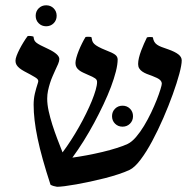

<svg xmlns="http://www.w3.org/2000/svg" viewBox="-20 -697 727 733"><path d="M350.6 -383.8Q350.6 -388.2 348.9 -391.6Q347.2 -395 343 -397.9Q338.9 -400.9 332.3 -404.1Q325.7 -407.2 315.4 -411.6Q305.7 -416 297.1 -419.9Q288.6 -423.8 282 -429Q275.4 -434.1 271.7 -440.7Q268.1 -447.3 268.1 -456.5Q268.1 -464.4 271.5 -476.8Q274.9 -489.3 280.5 -503.2Q286.1 -517.1 293 -531Q299.8 -544.9 306.6 -555.7Q309.6 -556.6 317.4 -556.6Q321.3 -556.6 324.5 -556.2Q327.6 -555.7 329.1 -555.2Q330.6 -546.9 332.3 -541Q334 -535.2 339.6 -529.5Q345.2 -523.9 356 -518.1Q366.7 -512.2 386.2 -504.4Q408.2 -496.1 418.5 -489Q428.7 -481.9 429.2 -470.7Q429.2 -451.2 422.4 -424.1Q415.5 -397 403.6 -365.2Q391.6 -333.5 375 -298.3Q358.4 -263.2 339.4 -227.8Q320.3 -192.4 299.1 -158.4Q277.8 -124.5 256.3 -95.2Q281.2 -98.6 311.5 -104.2Q341.8 -109.9 371.3 -116.9Q400.9 -124 426.3 -132.1Q451.7 -140.1 467.3 -147.5Q483.4 -155.3 499.5 -174.1Q515.6 -192.9 530 -216.8Q544.4 -240.7 556.9 -266.8Q569.3 -293 578.4 -315.9Q587.4 -338.9 592.5 -355.7Q597.7 -372.6 597.7 -377.4Q597.7 -385.7 590.3 -392.3Q583 -398.9 561 -407.2Q549.8 -411.1 540 -415Q530.3 -418.9 522.9 -424.1Q515.6 -429.2 511.5 -436Q507.3 -442.9 507.3 -452.6Q507.3 -463.4 510.5 -476.6Q513.7 -489.7 518.8 -503.4Q523.9 -517.1 529.8 -530.3Q535.6 -543.5 541 -554.2Q542.5 -554.7 545.4 -555.2Q548.3 -555.7 551.8 -555.7Q555.2 -555.7 558.6 -555.4Q562 -555.2 563.5 -554.7Q565.4 -543.9 569.1 -537.6Q572.8 -531.2 579.6 -526.4Q586.4 -521.5 596.9 -517.6Q607.4 -513.7 623 -508.3Q647.9 -499.5 660.9 -489.5Q673.8 -479.5 673.8 -466.3Q673.8 -449.7 664.6 -415Q655.3 -380.4 639.6 -336.9Q624 -293.5 603.5 -246.3Q583 -199.2 561 -158.2Q539.1 -117.2 516.6 -87.4Q494.1 -57.6 474.6 -48.3Q457 -40 432.6 -32Q408.2 -23.9 380.6 -16.8Q353 -9.8 324.7 -3.7Q296.4 2.4 271.5 6.8Q246.6 11.2 227.1 13.7Q207.5 16.1 197.8 16.1Q191.4 15.1 184.6 13.2Q177.7 11.2 172.9 8.3Q155.8 -43.9 143.6 -87.6Q131.3 -131.3 123.5 -168.7Q115.7 -206.1 112.1 -237.5Q108.4 -269 108.4 -296.9Q108.4 -319.3 113 -339.4Q117.7 -359.4 124.5 -379.9Q126.5 -385.3 126 -388.9Q125.5 -392.6 122.1 -396Q118.7 -399.4 111.8 -403.3Q105 -407.2 94.7 -413.1Q82.5 -419.4 72.3 -425Q62 -430.7 54.7 -436.5Q47.4 -442.4 43.2 -449.2Q39.1 -456.1 39.1 -464.8Q39.1 -472.7 43.5 -484.4Q47.9 -496.1 54.7 -509.3Q61.5 -522.5 69.6 -535.6Q77.6 -548.8 85.4 -559.1Q86.4 -559.6 89.6 -559.8Q92.8 -560.1 96.4 -559.6Q100.1 -559.1 103.3 -558.6Q106.4 -558.1 107.9 -557.1Q108.9 -549.3 110.8 -544.2Q112.8 -539.1 118.4 -534.4Q124 -529.8 134.8 -524.2Q145.5 -518.6 164.6 -509.8Q206.5 -489.7 206.5 -471.7Q206.5 -463.9 201.9 -452.9Q197.3 -441.9 190.4 -427.7Q186 -418 180.7 -405.8Q175.3 -393.6 170.9 -379.6Q166.5 -365.7 163.3 -350.8Q160.2 -335.9 160.2 -320.3Q160.2 -298.3 165.8 -272.9Q171.4 -247.6 179.9 -220.7Q188.5 -193.8 198.7 -167Q209 -140.1 218.8 -115.2Q234.9 -136.7 251 -161.6Q267.1 -186.5 281.7 -212.4Q296.4 -238.3 308.8 -263.7Q321.3 -289.1 330.6 -311.8Q339.8 -334.5 345.2 -353.3Q350.6 -372.1 350.6 -383.8ZM116.2 -636.7Q116.2 -653.8 127.7 -665.3Q139.2 -676.8 156.2 -676.8Q173.3 -676.8 184.8 -665.3Q196.3 -653.8 196.3 -636.7Q196.3 -619.6 184.8 -608.2Q173.3 -596.7 156.2 -596.7Q139.2 -596.7 127.7 -608.2Q116.2 -619.6 116.2 -636.7ZM407.7 -253.4Q407.7 -270.5 419.2 -282Q430.7 -293.5 447.8 -293.5Q464.8 -293.5 476.3 -282Q487.8 -270.5 487.8 -253.4Q487.8 -236.3 476.3 -224.9Q464.8 -213.4 447.8 -213.4Q430.7 -213.4 419.2 -224.9Q407.7 -236.3 407.7 -253.4Z"/></svg>

Font: Federov2
Style: Regular
Weight: 400
Designer: Olexa M. Volochay | Cyreal.org
Foundry: Olexa M. Volochay | Cyreal.org
Version: Version 1.000